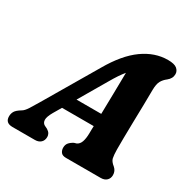

<svg xmlns="http://www.w3.org/2000/svg" viewBox="-189 -855 986 1002"><g transform="rotate(30 304.0 -354.5)"><path d="M160.5 -168.5Q141.5 -135.5 142.2 -117Q143 -98.5 157.5 -90.5L175 -82Q188 -74 193 -64.8Q198 -55.5 198 -46Q198 -24.5 184.8 -12.2Q171.5 0 150 0H14.5Q-29 0 -29 -39.5Q-29 -56.5 -21 -70Q-13 -83.5 12.5 -99Q26.5 -106.5 42 -130.8Q57.5 -155 74 -183.5L259.5 -498.5Q322 -607 393.5 -658Q465 -709 543 -709Q582 -709 597.8 -695.8Q613.5 -682.5 613.5 -663.5Q613.5 -637.5 589.5 -618.5Q571.5 -605 561.5 -587Q551.5 -569 551 -533Q551 -494 549.8 -442.5Q548.5 -391 547.5 -338.2Q546.5 -285.5 545.8 -240.8Q545 -196 545.5 -171Q546 -137.5 549.8 -120.2Q553.5 -103 576.5 -85Q594.5 -69 594.5 -44.5Q594.5 -25 581.8 -12.5Q569 0 546 0H337Q315 0 306.2 -11.8Q297.5 -23.5 297.5 -39.5Q297.5 -57 307 -68.5Q316.5 -80 334 -89L347.5 -93Q364 -100.5 371 -120.5Q378 -140.5 378.5 -171Q378.5 -181 378.8 -192.2Q379 -203.5 379.5 -216H188.5ZM328 -454 232.5 -291H381.5Q382.5 -350 384 -415.8Q385.5 -481.5 386 -541Q373.5 -526 359.2 -504.8Q345 -483.5 328 -454Z"/></g></svg>

Font: Fraunces 144pt SuperSoft
Style: Bold Italic
Weight: 700
Italic angle: -16°
Version: Version 1.000;[0bf87f6ff]